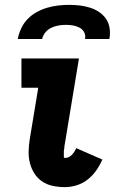

<svg xmlns="http://www.w3.org/2000/svg" viewBox="-20 -760 490 788"><path d="M246 8Q221 8 197 3Q173 -2 153.5 -15Q134 -28 121.5 -47.5Q109 -67 103 -90Q97 -113 97.5 -138Q98 -163 102 -188L137 -400H68V-520H304L246 -169Q245 -165 244.5 -161Q244 -157 244 -153.5Q244 -150 243 -146.5Q242 -143 242 -139Q242 -135 242 -131.5Q242 -128 242 -124Q242 -120 242 -116Q242 -112 246 -112H249Q256 -112 263 -115.5Q270 -119 275.5 -125Q281 -131 285.5 -138Q290 -145 293 -152L400 -105Q390 -82 375 -60.5Q360 -39 339.5 -23Q319 -7 294.5 0.5Q270 8 246 8ZM53 -600Q57 -622 67 -643.5Q77 -665 93.5 -682Q110 -699 131 -710.5Q152 -722 174.5 -728.5Q197 -735 219.5 -737.5Q242 -740 264 -740Q286 -740 307.5 -737.5Q329 -735 349.5 -728.5Q370 -722 387 -710.5Q404 -699 415.5 -682Q427 -665 430 -643.5Q433 -622 429 -600H329Q332 -615 325.5 -627.5Q319 -640 306.5 -646.5Q294 -653 280 -655.5Q266 -658 251 -658Q236 -658 221 -655.5Q206 -653 191.5 -646.5Q177 -640 166.5 -627.5Q156 -615 153 -600Z"/></svg>

Font: Iosevka Etoile Heavy
Style: Italic
Weight: 900
Italic angle: -9°
Designer: Belleve Invis
Foundry: Belleve Invis
Version: Version 22.1.2; ttfautohint (v1.8.4)